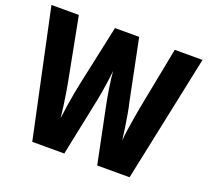

<svg xmlns="http://www.w3.org/2000/svg" viewBox="-122 -864 1098 1014"><g transform="rotate(20 427.0 -357.0)"><path d="M851 -714 701 0H519L454 -318Q447 -352 439 -402.5Q431 -453 427 -498Q425 -473 420.5 -440.5Q416 -408 410.5 -375Q405 -342 400 -319L334 0H154L2 -714H156L223 -365Q228 -340 233.5 -305.5Q239 -271 244 -235Q249 -199 252 -169Q256 -203 262 -242Q268 -281 274.5 -316Q281 -351 286 -374L359 -714H495L564 -374Q570 -350 576.5 -314Q583 -278 588.5 -240Q594 -202 598 -169Q600 -197 605 -231.5Q610 -266 616 -301Q622 -336 627 -364L695 -714Z"/></g></svg>

Font: Noto Sans Thai Cond ExtBd
Style: Regular
Weight: 800
Width: 3
Designer: Monotype Design Team
Foundry: Monotype Imaging Inc.
Version: Version 2.002; ttfautohint (v1.8.4.7-5d5b)